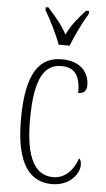

<svg xmlns="http://www.w3.org/2000/svg" viewBox="-55 -802 468 848"><g transform="rotate(5 179.0 -378.0)"><path d="M184 -606H233C250 -651 281 -715 305 -753V-766H292C257 -727 232 -699 210 -653C186 -699 159 -727 125 -766H113V-753C136 -715 168 -651 184 -606ZM208 10C287 10 328 -46 328 -84C328 -100 325 -108 318 -114C303 -69 269 -21 211 -21C131 -21 87 -94 87 -264C87 -458 134 -513 205 -513C268 -513 289 -473 289 -401C311 -401 326 -411 326 -438C326 -498 284 -543 205 -543C111 -543 47 -479 47 -263C47 -58 115 10 208 10Z"/></g></svg>

Font: Noto Serif Lao ExtraCondensed ExtraLight
Style: Regular
Weight: 200
Width: 2
Designer: Monotype Design Team
Foundry: Monotype Imaging Inc.
Version: Version 2.003